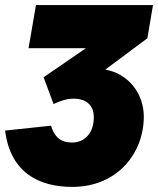

<svg xmlns="http://www.w3.org/2000/svg" viewBox="-22 -720 620 753"><path d="M261 13C441 13 542 -122 542 -262C542 -357 478 -432 391 -447L556 -570L578 -700H119L90 -531H315L149 -417L188 -312C215 -325 241 -333 266 -333C323 -333 346 -301 346 -260C346 -201 312 -161 261 -161C215 -161 191 -184 178 -227L-2 -208C19 -39 136 13 261 13Z"/></svg>

Font: Fixel Text 20240404 Black
Style: Italic
Weight: 900
Width: 4
Italic angle: -10°
Designer: AlfaBravo + MacPaw
Foundry: Kyrylo Tkachov, Marchela Mozhyna, Serhii Makarenko, Maria Weinstein, Zakhar Kryvoshyya
Version: Version 1.211;Glyphs 3.2 (3225)